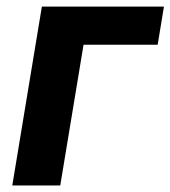

<svg xmlns="http://www.w3.org/2000/svg" viewBox="-20 -566 520 586"><path d="M480.4 -545.9 461.2 -429.5H235L163.9 0H17.5L107.8 -545.9Z"/></svg>

Font: Inter Variable
Style: Italic
Weight: 400
Italic angle: -9.39999°
Designer: Rasmus Andersson
Foundry: rsms
Version: Version 4.001;git-9221beed3